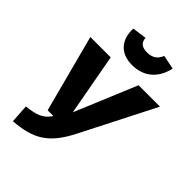

<svg xmlns="http://www.w3.org/2000/svg" viewBox="-270 -1059 1199 1199"><g transform="rotate(45 329.5 -459.5)"><path d="M352 -755C462 -755 527 -824 547 -919L454 -938C438 -896 408 -877 362 -877C319 -877 295 -893 291 -935L197 -922C192 -827 242 -755 352 -755ZM659 -695H470L299 -285L224 -695H44L179 -183H230C195 -129 151 -113 66 -104L74 19C238 6 327 -40 413 -212Z"/></g></svg>

Font: Fira Sans ExtraBold
Style: Italic
Weight: 800
Italic angle: -8°
Designer: bBox Type GmbH & Carrois Corporate GbR & Edenspiekermann AG
Foundry: bBox Type GmbH & Carrois Corporate GbR & Edenspiekermann AG
Version: Version 4.301;PS 004.301;hotconv 1.0.88;makeotf.lib2.5.64775